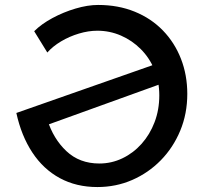

<svg xmlns="http://www.w3.org/2000/svg" viewBox="-20 -753 833 775"><path d="M376 -733Q457 -733 523.5 -706Q590 -679 637.5 -630Q685 -581 710.5 -515.5Q736 -450 736 -374Q736 -294 707.5 -225.5Q679 -157 629 -106Q579 -55 513.5 -26.5Q448 2 373 2Q288 2 221.5 -34Q155 -70 110.5 -137.5Q66 -205 46 -297L636 -504L659 -425L138 -237L171 -270Q195 -193 248 -143Q301 -93 381 -93Q430 -93 474 -114Q518 -135 551.5 -172.5Q585 -210 604 -260Q623 -310 623 -368Q623 -425 603 -472.5Q583 -520 548 -555Q513 -590 468 -609.5Q423 -629 373 -629Q337 -629 298.5 -617.5Q260 -606 226.5 -586Q193 -566 171 -541L118 -627Q147 -656 191.5 -680Q236 -704 285 -718.5Q334 -733 376 -733Z"/></svg>

Font: Josefin Sans Thin Medium
Style: Regular
Weight: 500
Version: Version 2.000